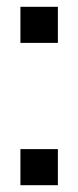

<svg xmlns="http://www.w3.org/2000/svg" viewBox="-20 -544 229 564"><path d="M40 0V-106H150V0ZM40 -418V-524H150V-418Z"/></svg>

Font: Hubot Sans
Style: Regular
Weight: 400
Designer: Deni Anggara
Foundry: GitHub, Inc., Subsidiary of Microsoft Corporation
Version: Version 2.000